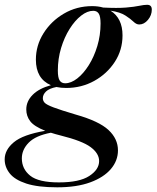

<svg xmlns="http://www.w3.org/2000/svg" viewBox="-92 -548 653 800"><path d="M146.5 232.5Q65.5 232.5 17.5 216.8Q-30.5 201 -51.5 174.5Q-72.5 148 -72.5 116Q-72.5 76.5 -34.5 44.8Q3.5 13 96.5 -3Q50 -21.5 33.8 -43Q17.5 -64.5 17.5 -92Q17.5 -126 44 -152.8Q70.5 -179.5 120 -193Q57.5 -220 57.5 -299.5Q57.5 -358.5 89.2 -409.2Q121 -460 174.2 -491.2Q227.5 -522.5 292 -522.5Q317 -522.5 338 -516.5Q397.5 -513.5 432.8 -516.5Q468 -519.5 488 -523.8Q508 -528 521 -528Q540.5 -528 540.5 -508Q540.5 -484.5 524.5 -465.2Q508.5 -446 488 -446Q476 -446 464 -457.8Q452 -469.5 430.2 -483.5Q408.5 -497.5 368.5 -503.5Q418.5 -472 418.5 -400.5Q418.5 -339.5 386.2 -290Q354 -240.5 300.8 -211Q247.5 -181.5 184 -181.5Q162 -181.5 143 -185.5Q113 -179.5 99.8 -166.8Q86.5 -154 86.5 -139Q86.5 -128 94.2 -119.8Q102 -111.5 131 -100.5Q160 -89.5 224 -70.5Q321 -43 360.2 -6.2Q399.5 30.5 399.5 78.5Q399.5 121.5 370 156.2Q340.5 191 284 211.8Q227.5 232.5 146.5 232.5ZM179.5 -201Q204 -201 230 -221.2Q256 -241.5 278 -276.5Q300 -311.5 313.5 -356.2Q327 -401 327 -450Q327 -479.5 319.5 -491.2Q312 -503 296.5 -503Q272 -503 246 -482.8Q220 -462.5 198 -427.5Q176 -392.5 162.5 -347.8Q149 -303 149 -254Q149 -224.5 156.5 -212.8Q164 -201 179.5 -201ZM-1 112Q-1 156 33.8 184Q68.5 212 153.5 212Q239 212 280 185.2Q321 158.5 321 123Q321 91.5 286 65.2Q251 39 160.5 16.5Q138.5 11 120 5Q56.5 17 27.8 46.2Q-1 75.5 -1 112Z"/></svg>

Font: Newsreader 72pt Medium
Style: Italic
Weight: 500
Italic angle: -17°
Designer: Hugues Gentile
Foundry: Production Type
Version: Version 1.003; ttfautohint (v1.8.3)